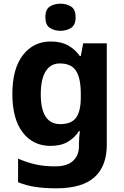

<svg xmlns="http://www.w3.org/2000/svg" viewBox="-20 -781 672 1041"><path d="M255 -556Q311 -556 349.5 -534.5Q388 -513 413 -477H418L431 -546H559V4Q559 120 492 180Q425 240 285 240Q222 240 172 232.5Q122 225 78 207V79Q124 99 171 110Q218 121 280 121Q342 121 375 92Q408 63 408 12V-3Q408 -15 409.5 -35Q411 -55 413 -70H408Q385 -34 347.5 -12Q310 10 254 10Q159 10 103 -63Q47 -136 47 -272Q47 -408 104 -482Q161 -556 255 -556ZM304 -437Q254 -437 227.5 -394Q201 -351 201 -270Q201 -108 307 -108Q367 -108 392.5 -143Q418 -178 418 -252V-274Q418 -356 392.5 -396.5Q367 -437 304 -437ZM308 -761Q341 -761 365.5 -745.5Q390 -730 390 -687Q390 -646 365.5 -630Q341 -614 308 -614Q274 -614 250 -630Q226 -646 226 -687Q226 -730 250 -745.5Q274 -761 308 -761Z"/></svg>

Font: Noto Sans Georgian Bold
Style: Regular
Weight: 700
Designer: Monotype Design Team, Akaki Razmadze
Foundry: Google LLC
Version: Version 2.005; ttfautohint (v1.8.4.7-5d5b)